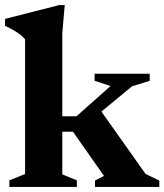

<svg xmlns="http://www.w3.org/2000/svg" viewBox="-21 -738 649 758"><path d="M305.5 -236.5 366 -316.5 553.5 -51.5 608 -25V0H354V-25L389.5 -43.5L267 -218H173.5V-279H281L415.5 -398.5L352.5 -419V-447H570V-419L500.5 -397.5ZM225 -49.5 282.5 -26V0H16V-26L78 -51V-583Q70.5 -592 59.5 -600.8Q48.5 -609.5 33.5 -618.2Q18.5 -627 -1 -636V-663.5L213 -718H234.5L225 -607Z"/></svg>

Font: Newsreader 16pt 16pt
Style: Bold
Weight: 700
Version: Version 1.003